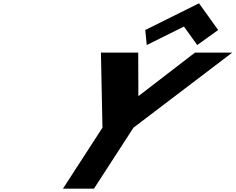

<svg xmlns="http://www.w3.org/2000/svg" viewBox="-20 -1144 1428 1164"><path d="M860.6 -962 869.7 -871 1095.2 -983 1175.7 -871 1302.6 -962 1186.5 -1124ZM591.9 -825 601.2 -370 361.5 0H549.5L789.2 -370L1387.9 -825H1161.9L818.9 -561L817.9 -825Z"/></svg>

Font: Hussar
Style: BdWodka
Weight: 700
Foundry: Cannot Into Space Fonts
Version: Version 2.00